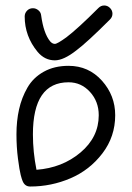

<svg xmlns="http://www.w3.org/2000/svg" viewBox="-20 -680 480 700"><path d="M40 -190Q40 -239 49.5 -281.5Q59 -324 80 -360.5Q101 -397 139.5 -418.5Q178 -440 230 -440Q303 -440 351.5 -386Q400 -332 400 -260Q400 -182 353.5 -121Q307 -60 237 -30Q167 0 90 0Q70 0 62 -21Q60 -25 55.5 -42Q51 -59 45.5 -101.5Q40 -144 40 -190ZM340 -260Q340 -310 308 -345Q276 -380 230 -380Q100 -380 100 -190Q100 -126 113 -61Q207 -68 273.5 -124Q340 -180 340 -260ZM381 -609Q297 -525 258 -496Q212 -460 180 -460Q143 -460 117 -491Q70 -548 70 -620Q70 -632 78.5 -641Q87 -650 100 -650Q111 -650 120 -642.5Q129 -635 130 -624Q139 -558 163 -529Q171 -520 180 -520Q189 -520 222 -544Q263 -575 339 -651Q348 -660 360 -660Q372 -660 381 -651Q390 -642 390 -630Q390 -618 381 -609Z"/></svg>

Font: Pecita
Style: Book
Weight: 400
Width: 7
Version: Version 4.3